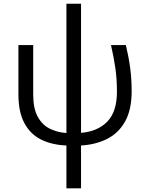

<svg xmlns="http://www.w3.org/2000/svg" viewBox="-20 -779 794 1039"><path d="M418.5 -758.8V-60.1Q508.3 -67.4 560.5 -120.8Q612.8 -174.3 612.8 -282.2Q612.8 -351.1 604.5 -409.2Q596.2 -467.3 580.6 -535.2H661.1Q676.8 -469.2 684.6 -410.4Q692.4 -351.6 692.4 -285.2Q692.4 -184.1 656.5 -120.8Q620.6 -57.6 558.8 -26.9Q497.1 3.9 418.5 8.3V240.2H339.4V8.3Q262.2 5.4 203.6 -23.2Q145 -51.8 112.3 -112.1Q79.6 -172.4 79.6 -269.5V-535.2H159.7V-267.6Q159.7 -192.4 183.8 -147.9Q208 -103.5 248.8 -83Q289.6 -62.5 339.4 -59.1V-758.8Z"/></svg>

Font: Open Sans
Style: Regular
Weight: 400
Designer: Monotype Design Team
Foundry: Monotype Imaging Inc.
Version: Version 3.000; ttfautohint (v1.8.4)